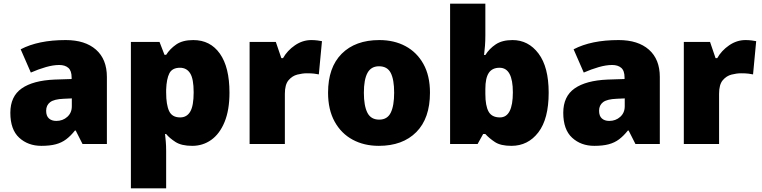

<svg xmlns="http://www.w3.org/2000/svg" viewBox="-20 -780 4127 1040"><path d="M336 -563Q441 -563 500 -511Q559 -459 559 -363V0H427L390 -73H386Q363 -44 338.5 -25.5Q314 -7 282 1.5Q250 10 204 10Q132 10 84 -34Q36 -78 36 -169Q36 -258 97.5 -301Q159 -344 276 -349L368 -352V-360Q368 -397 350 -412.5Q332 -428 301 -428Q268 -428 228 -416.5Q188 -405 147 -387L92 -513Q140 -538 200.5 -550.5Q261 -563 336 -563ZM325 -245Q273 -243 251.5 -226.5Q230 -210 230 -180Q230 -152 245 -138.5Q260 -125 285 -125Q320 -125 344.5 -147Q369 -169 369 -204V-247Z M1027 -563Q1119 -563 1171 -489.5Q1223 -416 1223 -278Q1223 -184 1196.5 -119.5Q1170 -55 1124.5 -22.5Q1079 10 1021 10Q963 10 930.5 -11Q898 -32 880 -54H874Q876 -35 878 -13Q880 9 880 38V240H689V-553H844L871 -483H880Q900 -515 934.5 -539Q969 -563 1027 -563ZM955 -413Q913 -413 897.5 -383Q882 -353 880 -294V-279Q880 -213 896 -178.5Q912 -144 956 -144Q992 -144 1010.5 -175.5Q1029 -207 1029 -280Q1029 -353 1010 -383Q991 -413 955 -413Z M1666 -563Q1682 -563 1699 -561Q1716 -559 1724 -557L1707 -377Q1697 -379 1682.5 -381Q1668 -383 1642 -383Q1618 -383 1590.5 -376Q1563 -369 1543 -345.5Q1523 -322 1523 -272V0H1332V-553H1474L1504 -465H1513Q1536 -506 1577.5 -534.5Q1619 -563 1666 -563Z M2309 -278Q2309 -139 2235 -64.5Q2161 10 2032 10Q1952 10 1890 -23.5Q1828 -57 1792.5 -121.5Q1757 -186 1757 -278Q1757 -415 1831 -489Q1905 -563 2035 -563Q2115 -563 2176.5 -530Q2238 -497 2273.5 -433.5Q2309 -370 2309 -278ZM1951 -278Q1951 -207 1970 -169.5Q1989 -132 2034 -132Q2078 -132 2096.5 -169.5Q2115 -207 2115 -278Q2115 -349 2096.5 -385Q2078 -421 2033 -421Q1990 -421 1970.5 -385Q1951 -349 1951 -278Z M2609 -588Q2609 -559 2607 -532Q2605 -505 2602 -482H2609Q2630 -516 2665 -539.5Q2700 -563 2756 -563Q2842 -563 2897 -490Q2952 -417 2952 -278Q2952 -136 2896 -63Q2840 10 2750 10Q2692 10 2661 -10.5Q2630 -31 2609 -54H2597L2567 0H2418V-760H2609ZM2686 -413Q2646 -413 2627.5 -385Q2609 -357 2609 -298V-271Q2609 -207 2626.5 -175.5Q2644 -144 2688 -144Q2758 -144 2758 -280Q2758 -413 2686 -413Z M3331 -563Q3436 -563 3495 -511Q3554 -459 3554 -363V0H3422L3385 -73H3381Q3358 -44 3333.5 -25.5Q3309 -7 3277 1.5Q3245 10 3199 10Q3127 10 3079 -34Q3031 -78 3031 -169Q3031 -258 3092.5 -301Q3154 -344 3271 -349L3363 -352V-360Q3363 -397 3345 -412.5Q3327 -428 3296 -428Q3263 -428 3223 -416.5Q3183 -405 3142 -387L3087 -513Q3135 -538 3195.5 -550.5Q3256 -563 3331 -563ZM3320 -245Q3268 -243 3246.5 -226.5Q3225 -210 3225 -180Q3225 -152 3240 -138.5Q3255 -125 3280 -125Q3315 -125 3339.5 -147Q3364 -169 3364 -204V-247Z M4018 -563Q4034 -563 4051 -561Q4068 -559 4076 -557L4059 -377Q4049 -379 4034.5 -381Q4020 -383 3994 -383Q3970 -383 3942.5 -376Q3915 -369 3895 -345.5Q3875 -322 3875 -272V0H3684V-553H3826L3856 -465H3865Q3888 -506 3929.5 -534.5Q3971 -563 4018 -563Z"/></svg>

Font: Noto Sans Arabic Blk
Style: Regular
Weight: 900
Designer: Monotype Design Team, Nadine Chahine, Nizar Qandah and Khaled Hosny
Foundry: Monotype Imaging Inc.
Version: Version 2.012; ttfautohint (v1.8.4.7-5d5b)